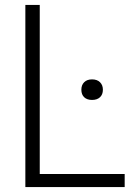

<svg xmlns="http://www.w3.org/2000/svg" viewBox="-20 -760 530 780"><path d="M83 0V-740H141.5V-53H486.5V0ZM354 -354Q333.5 -354 322 -365Q310.5 -376 310.5 -395.5Q310.5 -414.5 322 -426Q333.5 -437.5 354 -437.5Q374.5 -437.5 386.2 -426Q398 -414.5 398 -395.5Q398 -376 386.2 -365Q374.5 -354 354 -354Z"/></svg>

Font: Encode Sans SemiCondensed SemiCondensed Light
Style: Regular
Weight: 300
Width: 4
Designer: Multiple Designers
Foundry: Impallari Type
Version: Version 3.000; ttfautohint (v1.8.3) -l 8 -r 50 -G 200 -x 14 